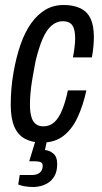

<svg xmlns="http://www.w3.org/2000/svg" viewBox="-20 -559 407 769"><path d="M148 12Q108 12 79.5 -3.5Q51 -19 37 -52.5Q23 -86 23 -139Q23 -169 25.5 -201.5Q28 -234 34 -268Q45 -331 62.5 -381Q80 -431 105 -466Q130 -501 162 -520Q194 -539 235 -539Q275 -539 302.5 -525.5Q330 -512 343 -484Q356 -456 356 -410Q356 -394 354 -372Q352 -350 348 -329H272Q276 -348 278.5 -369Q281 -390 281 -405Q281 -429 276 -444.5Q271 -460 260 -467Q249 -474 231 -474Q207 -474 186.5 -456.5Q166 -439 150.5 -403Q135 -367 122 -312Q114 -271 109 -240Q104 -209 102 -185Q100 -161 100 -139Q100 -111 105.5 -91.5Q111 -72 123 -62.5Q135 -53 154 -53Q179 -53 197 -69Q215 -85 228.5 -117.5Q242 -150 252 -197H326Q313 -137 291 -89.5Q269 -42 234.5 -15Q200 12 148 12ZM116 190Q97 190 81 187.5Q65 185 53 180L59 142H107Q128 142 139.5 132.5Q151 123 151 105Q151 94 142.5 90.5Q134 87 120 87H97L129 -18H173L160 42Q177 43 193 55.5Q209 68 209 98Q209 127 198.5 145.5Q188 164 172.5 173.5Q157 183 141.5 186.5Q126 190 116 190Z"/></svg>

Font: Archivo ExtraCondensed
Style: Italic
Weight: 400
Width: 2
Italic angle: -10°
Designer: Hector Gatti
Foundry: Omnibus-Type
Version: Version 2.001